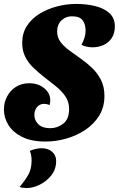

<svg xmlns="http://www.w3.org/2000/svg" viewBox="-20 -700 605 978"><path d="M212 21Q140 21 93 -2.5Q46 -26 23 -63Q0 -100 0 -142Q0 -178 16 -208.5Q32 -239 61 -257.5Q90 -276 129 -276Q174 -276 205 -251Q236 -226 236 -188Q236 -179 233 -165Q218 -171 205 -171Q182 -171 168.5 -154.5Q155 -138 155 -114Q155 -87 175.5 -67Q196 -47 236 -47Q272 -47 302 -70Q332 -93 332 -145Q332 -182 312.5 -210Q293 -238 263.5 -261.5Q234 -285 203 -309Q175 -331 149.5 -355.5Q124 -380 108.5 -411Q93 -442 93 -482Q93 -530 116.5 -567Q140 -604 180 -629Q220 -654 269 -667Q318 -680 368 -680Q422 -680 467 -668.5Q512 -657 538.5 -632Q565 -607 565 -566Q565 -530 549 -506Q533 -482 507 -470.5Q481 -459 452 -459Q419 -459 395 -472Q404 -488 410 -506.5Q416 -525 416 -543Q416 -576 401 -596.5Q386 -617 346 -617Q315 -617 293 -596Q271 -575 271 -540Q271 -509 288.5 -486Q306 -463 334 -442.5Q362 -422 393 -400Q423 -379 450 -353Q477 -327 494.5 -292.5Q512 -258 512 -211Q512 -154 485 -110.5Q458 -67 414 -38Q370 -9 317.5 6Q265 21 212 21ZM116 258Q107 258 96 256.5Q85 255 80 252Q108 219 124.5 189.5Q141 160 141 117Q141 90 132 69Q140 64 158.5 59.5Q177 55 191 55Q225 55 245.5 73Q266 91 266 120Q266 162 241.5 193Q217 224 182 241Q147 258 116 258Z"/></svg>

Font: Sansita Swashed
Style: Bold
Weight: 700
Designer: Pablo Cosgaya
Foundry: Omnibus-Type
Version: Version 1.003; ttfautohint (v1.8.3)